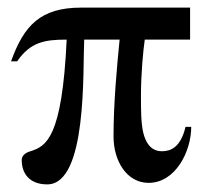

<svg xmlns="http://www.w3.org/2000/svg" viewBox="-20 -470 541 504"><path d="M467 -137C454 -82 427 -73 405 -73C375 -73 362 -97 356 -122C350 -147 350 -184 350 -218C350 -278 356 -338 360 -366H479V-450H193C87 -450 43 -404 9 -309H25C60 -360 98 -366 155 -366C143 -107 101 -86 60 -73C46 -69 37 -61 37 -50C37 -15 57 14 104 14C210 14 197 -288 201 -366H294C287 -296 278 -199 278 -112C278 -47 313 10 370 10C441 10 482 -73 482 -137Z"/></svg>

Font: XITS Math
Style: Regular
Weight: 400
Designer: MicroPress Inc., with final additions and corrections provided by Coen Hoffman, Elsevier (retired)
Version: Version 1.108